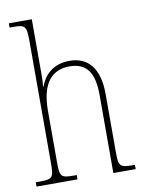

<svg xmlns="http://www.w3.org/2000/svg" viewBox="-85 -821 669 881"><g transform="rotate(-10 249.0 -380.0)"><path d="M13 0H204V-20H194C130 -20 125 -25 125 -95V-333C125 -460 174 -517 257 -517C340 -517 371 -464 371 -363V0H475V-20H465C403 -20 399 -28 399 -94V-363C399 -484 348 -542 262 -542C182 -542 142 -495 124 -446H122C124 -462 125 -478 125 -491V-760H18V-740H37C90 -740 97 -733 97 -663V-95C97 -25 92 -20 27 -20H13Z"/></g></svg>

Font: Noto Serif Bengali Condensed Thin
Style: Regular
Weight: 100
Width: 3
Designer: Juan Bruce, Universal Thirst, Indian Type Foundry and the Monotype Design Team.
Foundry: Monotype Imaging Inc.
Version: Version 2.003